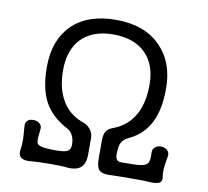

<svg xmlns="http://www.w3.org/2000/svg" viewBox="-80 -806 971 896"><g transform="rotate(10 406.0 -358.0)"><path d="M400.4 -717.8Q264.6 -717.8 190.4 -643.6Q119.1 -571.3 119.1 -446.3Q119.1 -342.8 153.3 -280.3Q186.5 -218.8 264.6 -177.7Q278.3 -169.9 286.1 -156.2Q297.9 -136.7 297.9 -108.4Q297.9 -83 279.3 -75.2Q261.7 -67.4 205.1 -69.3Q153.3 -70.3 141.6 -83Q132.8 -91.8 137.7 -127.9L140.6 -156.2Q141.6 -171.9 128.9 -181.6Q117.2 -190.4 101.6 -190.4Q85 -191.4 74.2 -182.6Q62.5 -172.9 64.5 -155.3L65.4 -139.6Q68.4 -107.4 68.4 -91.8Q69.3 -66.4 65.4 -47.9Q60.5 -16.6 76.2 -5.9Q90.8 4.9 125 1Q157.2 -2 206.1 -2Q267.6 -2.9 296.9 1Q340.8 3.9 361.3 -16.6Q379.9 -36.1 379.9 -75.2V-154.3Q379.9 -178.7 364.3 -196.3Q350.6 -213.9 327.1 -220.7Q257.8 -246.1 224.6 -310.5Q196.3 -365.2 196.3 -443.4Q196.3 -539.1 247.1 -592.8Q300.8 -648.4 399.4 -648.4Q498 -648.4 551.8 -594.7Q605.5 -542 605.5 -446.3Q605.5 -367.2 579.1 -313.5Q545.9 -245.1 472.7 -217.8Q449.2 -210 440.4 -194.3Q431.6 -179.7 431.6 -151.4V-71.3Q431.6 -31.2 441.4 -16.6Q454.1 1 489.3 1Q537.1 -1 585.9 -1Q661.1 -2 686.5 1Q720.7 2 732.4 -5.9Q742.2 -12.7 741.2 -27.3Q737.3 -53.7 739.3 -76.2Q740.2 -89.8 745.1 -117.2L748 -133.8Q750 -150.4 738.3 -161.1Q727.5 -170.9 710 -171.9Q693.4 -172.9 681.6 -163.1Q668 -153.3 669.9 -133.8Q671.9 -94.7 661.1 -83Q645.5 -67.4 590.8 -67.4H563.5Q534.2 -65.4 524.4 -69.3Q510.7 -75.2 510.7 -99.6Q510.7 -134.8 517.6 -151.4Q527.3 -173.8 554.7 -185.5Q622.1 -217.8 653.3 -281.2Q684.6 -342.8 684.6 -442.4Q684.6 -567.4 610.4 -641.6Q534.2 -717.8 400.4 -717.8Z"/></g></svg>

Font: Gungsuh
Style: Regular
Weight: 400
Version: Version 2.21